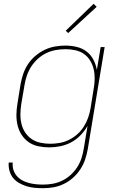

<svg xmlns="http://www.w3.org/2000/svg" viewBox="-20 -768 640 1011"><path d="M207 223Q185 223 162.5 221Q140 219 119.5 212.5Q99 206 80.5 195.5Q62 185 49 169Q36 153 30 131.5Q24 110 26 88H47Q45 108 50.5 126Q56 144 68 158Q80 172 96 181Q112 190 130.5 195Q149 200 168.5 202Q188 204 207 204Q232 204 257.5 199.5Q283 195 307 183.5Q331 172 351.5 153.5Q372 135 386.5 112.5Q401 90 409 65Q417 40 421 15L441 -105Q426 -79 404 -56Q382 -33 354.5 -18.5Q327 -4 297.5 2Q268 8 239 8Q210 8 181.5 2Q153 -4 131 -19.5Q109 -35 94 -58Q79 -81 72.5 -108.5Q66 -136 66.5 -165Q67 -194 72 -223L88 -323Q93 -351 102 -378Q111 -405 127 -429.5Q143 -454 166 -473.5Q189 -493 215 -505.5Q241 -518 269 -523Q297 -528 324 -528Q355 -528 384 -521Q413 -514 435.5 -497Q458 -480 471.5 -454.5Q485 -429 490 -400L510 -520H531L442 18Q437 46 428 72.5Q419 99 403 123.5Q387 148 364.5 168Q342 188 316 200.5Q290 213 262.5 218Q235 223 207 223ZM245 -11Q269 -11 294.5 -15.5Q320 -20 344 -32Q368 -44 388 -62Q408 -80 422 -102.5Q436 -125 444.5 -149.5Q453 -174 457 -199L473 -299Q478 -325 478.5 -351.5Q479 -378 473.5 -402.5Q468 -427 455 -448.5Q442 -470 422 -484Q402 -498 376.5 -503.5Q351 -509 325 -509Q300 -509 274 -504.5Q248 -500 224 -488.5Q200 -477 179.5 -458.5Q159 -440 144.5 -417.5Q130 -395 121.5 -370Q113 -345 109 -320L92 -220Q88 -194 87.5 -167.5Q87 -141 93 -116Q99 -91 112.5 -70.5Q126 -50 146.5 -36Q167 -22 192.5 -16.5Q218 -11 245 -11ZM339 -594 326 -606 473 -748 489 -732Z"/></svg>

Font: Iosevka SS04 Th Ex Obl
Style: Regular
Weight: 100
Width: 7
Italic angle: -9°
Monospace: yes
Designer: Belleve Invis
Foundry: Belleve Invis
Version: Version 19.0.0; ttfautohint (v1.8.4)